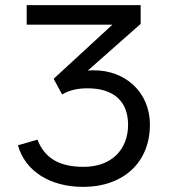

<svg xmlns="http://www.w3.org/2000/svg" viewBox="-20 -720 664 748"><path d="M303 8C464 8 564 -90 564 -234C564 -364 465 -446 347 -446C339 -446 330 -446 322 -445L528 -627V-700H84V-624H418L189 -413L222 -352C252 -370 286 -376 321 -376C423 -376 479 -325 479 -234C479 -136 413 -70 306 -70C212 -70 154 -103 126 -176L50 -154C78 -52 177 8 303 8Z"/></svg>

Font: Fixel Display Regular
Style: Regular
Weight: 400
Designer: AlfaBravo + MacPaw
Foundry: Kyrylo Tkachov, Marchela Mozhyna, Serhii Makarenko, Maria Weinstein, Zakhar Kryvoshyya
Version: Version 1.211